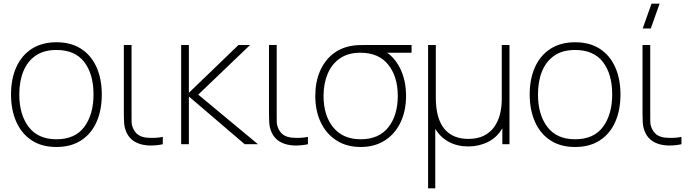

<svg xmlns="http://www.w3.org/2000/svg" viewBox="-20 -785 3759 1045"><path d="M287 15Q207 15 152 -21.5Q97 -58 68.5 -122.5Q40 -187 40 -271Q40 -356 69 -420Q98 -484 153.2 -519.5Q208.5 -555 287 -555Q367.5 -555 422.5 -518.8Q477.5 -482.5 505.8 -418.5Q534 -354.5 534 -271Q534 -185.5 505.5 -121.2Q477 -57 421.8 -21Q366.5 15 287 15ZM287 -27Q389 -27 439 -94.8Q489 -162.5 489 -271Q489 -381.5 438.8 -447.2Q388.5 -513 287 -513Q218.5 -513 173.8 -482Q129 -451 107 -396.5Q85 -342 85 -271Q85 -161 136.2 -94Q187.5 -27 287 -27Z M771 5Q736 0.5 709.8 -16Q683.5 -32.5 669 -63Q657 -89.5 655.5 -116.8Q654 -144 654 -179V-540H696V-179Q696 -144 696.2 -123Q696.5 -102 707 -81Q718.5 -59.5 735.2 -49.2Q752 -39 776 -36Q798.5 -34 822.2 -34.8Q846 -35.5 866 -40V0Q850 3.5 833.5 5.2Q817 7 801.2 7Q785.5 7 771 5Z M1008 0H966V-540H1008V-280L1278 -540H1341L1059 -270L1384 0H1312L1008 -260Z M1561 5Q1526 0.5 1499.8 -16Q1473.5 -32.5 1459 -63Q1447 -89.5 1445.5 -116.8Q1444 -144 1444 -179V-540H1486V-179Q1486 -144 1486.2 -123Q1486.5 -102 1497 -81Q1508.5 -59.5 1525.2 -49.2Q1542 -39 1566 -36Q1588.5 -34 1612.2 -34.8Q1636 -35.5 1656 -40V0Q1640 3.5 1623.5 5.2Q1607 7 1591.2 7Q1575.5 7 1561 5Z M1943 15Q1867 15 1811.5 -20.5Q1756 -56 1726 -118.8Q1696 -181.5 1696 -263Q1696 -338 1721 -396.5Q1746 -455 1792.2 -491.5Q1838.5 -528 1903 -537Q1921 -539.5 1943 -539.8Q1965 -540 1983 -540H2220V-498H2042L2064 -512Q2122.5 -482 2156.2 -416Q2190 -350 2190 -263Q2190 -181.5 2160 -118.8Q2130 -56 2074.5 -20.5Q2019 15 1943 15ZM1943 -27Q2042 -27 2093.5 -92.2Q2145 -157.5 2145 -263Q2145 -367.5 2093.5 -432.5Q2042 -497.5 1943 -498Q1876 -498.5 1831 -467.8Q1786 -437 1763.5 -383.8Q1741 -330.5 1741 -263Q1741 -156 1794 -91.5Q1847 -27 1943 -27Z M2349 240H2310V-540H2352V-254Q2352 -196.5 2363.8 -154Q2375.5 -111.5 2398.5 -83.8Q2421.5 -56 2454.2 -42.5Q2487 -29 2529 -29Q2578.5 -29 2613.2 -46.2Q2648 -63.5 2669.5 -93.5Q2691 -123.5 2701 -162.5Q2711 -201.5 2711 -245V-540H2753V0H2714V-87Q2684 -35.5 2635 -11.8Q2586 12 2529 12Q2468.5 12 2422.8 -12.8Q2377 -37.5 2349 -84Z M3110 15Q3030 15 2975 -21.5Q2920 -58 2891.5 -122.5Q2863 -187 2863 -271Q2863 -356 2892 -420Q2921 -484 2976.2 -519.5Q3031.5 -555 3110 -555Q3190.5 -555 3245.5 -518.8Q3300.5 -482.5 3328.8 -418.5Q3357 -354.5 3357 -271Q3357 -185.5 3328.5 -121.2Q3300 -57 3244.8 -21Q3189.5 15 3110 15ZM3110 -27Q3212 -27 3262 -94.8Q3312 -162.5 3312 -271Q3312 -381.5 3261.8 -447.2Q3211.5 -513 3110 -513Q3041.5 -513 2996.8 -482Q2952 -451 2930 -396.5Q2908 -342 2908 -271Q2908 -161 2959.2 -94Q3010.5 -27 3110 -27Z M3594 5Q3559 0.5 3532.8 -16Q3506.5 -32.5 3492 -63Q3480 -89.5 3478.5 -116.8Q3477 -144 3477 -179V-540H3519V-179Q3519 -144 3519.2 -123Q3519.5 -102 3530 -81Q3541.5 -59.5 3558.2 -49.2Q3575 -39 3599 -36Q3621.5 -34 3645.2 -34.8Q3669 -35.5 3689 -40V0Q3673 3.5 3656.5 5.2Q3640 7 3624.2 7Q3608.5 7 3594 5ZM3478 -630H3522L3570 -765H3526Z"/></svg>

Font: Manrope Variable Light
Style: Regular
Weight: 200
Designer: Mikhail Sharanda
Foundry: Mikhail Sharanda
Version: Version 4.505